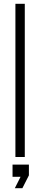

<svg xmlns="http://www.w3.org/2000/svg" viewBox="-20 -820 210 1003"><path d="M60.5 0V-800H109.5V0ZM57.5 163 87.5 103.5H45.5V40H131V96L97 163Z"/></svg>

Font: Big Shoulders Stencil Text Thin ExtraLight
Style: Regular
Weight: 250
Version: Version 2.001